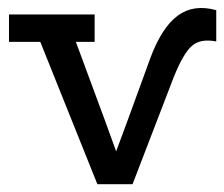

<svg xmlns="http://www.w3.org/2000/svg" viewBox="-20 -471 573 491"><path d="M229 0 83 -364H3V-434H222V-364H174L248 -164L277 -84L306 -162L365 -324Q394 -401 434.5 -431Q475 -461 533 -445V-365Q492 -373 470 -353Q448 -333 424 -273L319 0Z"/></svg>

Font: Podkova Medium
Style: Regular
Weight: 500
Designer: Ilya Yudin
Foundry: Cyreal (www.cyreal.org)
Version: Version 2.103